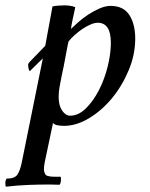

<svg xmlns="http://www.w3.org/2000/svg" viewBox="-76 -465 561 717"><path d="M289 -380Q277 -380 262 -373.5Q247 -367 232 -357Q217 -347 203 -334.5Q189 -322 180 -310Q178 -304 173 -276.5Q168 -249 162 -218Q154 -182 146 -138Q143 -119 143 -103Q143 -71 156 -52Q169 -33 186 -33Q217 -33 244.5 -60Q272 -87 293 -127.5Q314 -168 326 -216Q338 -264 338 -305Q338 -380 289 -380ZM337 -443Q385 -443 407 -409Q429 -375 429 -321Q429 -261 404.5 -202.5Q380 -144 342 -98Q304 -52 256.5 -23.5Q209 5 163 5Q153 5 140 3Q127 1 122 -6L91 141Q88 155 88 169Q88 173 91 181.5Q94 190 102 192Q112 195 125.5 195Q139 195 150 195Q151 195 151.5 199.5Q152 204 151.5 209.5Q151 215 149.5 219.5Q148 224 146 225Q136 225 127.5 224.5Q119 224 111 224Q72 224 32 225.5Q-8 227 -53 232Q-55 232 -55.5 228Q-56 224 -56 218.5Q-56 213 -54.5 208.5Q-53 204 -51 202Q-21 202 -11 187Q-1 172 5 143L84 -247L35 -199Q32 -203 30.5 -210Q29 -217 29 -221Q29 -226 31 -229Q33 -232 35 -234L93 -294L120 -441Q128 -443 142.5 -444Q157 -445 165 -445Q173 -445 185 -443.5Q197 -442 205 -438Q204 -431 201 -418.5Q198 -406 195.5 -393.5Q193 -381 191 -370.5Q189 -360 189 -357Q199 -367 216 -382Q233 -397 253.5 -410.5Q274 -424 296 -433.5Q318 -443 337 -443Z"/></svg>

Font: Vermiglione Medium
Style: Italic
Weight: 500
Italic angle: -11°
Version: Version 1.000